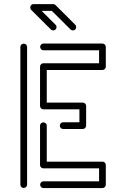

<svg xmlns="http://www.w3.org/2000/svg" viewBox="-20 -928 623 948"><path d="M97.2 0Q90.3 0 85.4 -4.6Q80.6 -9.3 80.6 -16.1V-696.3Q80.6 -703.1 85.4 -707.8Q90.3 -712.4 97.2 -712.4Q104 -712.4 108.9 -707.8Q113.8 -703.1 113.8 -696.3V-16.1Q113.8 -9.3 108.9 -4.6Q104 0 97.2 0ZM388.7 -291H291.5Q284.7 -291 280 -295.9Q275.4 -300.8 275.4 -307.6Q275.4 -314.5 280 -319.3Q284.7 -324.2 291.5 -324.2H372.1V-388.2H194.3Q187.5 -388.2 182.6 -393.1Q177.7 -397.9 177.7 -404.8V-599.1Q177.7 -606 182.6 -610.8Q187.5 -615.7 194.3 -615.7H469.2V-679.7H194.3Q187.5 -679.7 182.9 -684.8Q178.2 -689.9 178.2 -696.3Q178.2 -703.1 182.9 -708Q187.5 -712.9 194.3 -712.9H485.8Q492.7 -712.9 497.6 -708Q502.4 -703.1 502.4 -696.3V-599.1Q502.4 -592.3 497.6 -587.4Q492.7 -582.5 485.8 -582.5H210.9V-421.4H388.7Q395.5 -421.4 400.4 -416.5Q405.3 -411.6 405.3 -404.8V-307.6Q405.3 -300.8 400.4 -295.9Q395.5 -291 388.7 -291ZM485.8 0.5H194.3Q187.5 0.5 182.9 -4.4Q178.2 -9.3 178.2 -16.1Q178.2 -22.9 182.9 -27.8Q187.5 -32.7 194.3 -32.7H469.2V-96.7H194.3Q187.5 -96.7 182.6 -101.6Q177.7 -106.4 177.7 -113.3V-307.6Q177.7 -314.5 182.6 -319.1Q187.5 -323.7 194.3 -323.7Q201.2 -323.7 206.1 -319.1Q210.9 -314.5 210.9 -307.6V-129.9H485.8Q492.7 -129.9 497.6 -125Q502.4 -120.1 502.4 -113.3V-16.1Q502.4 -9.3 497.6 -4.4Q492.7 0.5 485.8 0.5ZM340.3 -777.8Q333.5 -777.8 328.6 -782.2L235.8 -874.5H185.5L254.4 -805.7Q259.3 -800.8 259.3 -794.4Q259.3 -787.6 254.4 -782.7Q249.5 -777.8 243.2 -777.8Q236.3 -777.8 231.4 -782.2L133.8 -879.4Q129.4 -884.8 129.4 -891.1Q129.4 -894 130.4 -897.5Q135.7 -907.7 145.5 -907.7H242.7Q249.5 -907.7 254.4 -902.8L351.6 -805.7Q356.4 -800.8 356.4 -794.4Q356.4 -787.6 351.6 -782.7Q346.7 -777.8 340.3 -777.8Z"/></svg>

Font: Neon Sans
Style: Regular
Weight: 400
Designer: GGBot
Version: 0.80